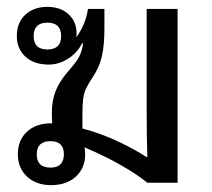

<svg xmlns="http://www.w3.org/2000/svg" viewBox="-20 -532 617 559"><path d="M129 7Q85 7 58.5 -18Q32 -43 32 -83Q32 -124 58.5 -148.5Q85 -173 129 -173Q131 -173 132 -173Q131 -185 131 -201V-205Q131 -239 142 -267Q153 -295 179 -325Q201 -350 209.5 -365Q218 -380 222 -405L219 -406Q205 -378 178 -361Q151 -344 122 -344Q79 -344 54 -367Q29 -390 29 -427Q29 -466 53.5 -489Q78 -512 118 -512Q156 -512 179.5 -490.5Q203 -469 203 -434Q203 -428 202 -423Q230 -462 236 -506H284V-449Q284 -400 276.5 -367.5Q269 -335 249 -306Q237 -288 230.5 -274Q224 -260 222 -243.5Q220 -227 220 -201V-158Q275 -143 323 -120.5Q371 -98 406 -75H409Q408 -101 407.5 -134.5Q407 -168 407 -222V-506H497V0H409Q378 -25 331.5 -51.5Q285 -78 226 -103Q228 -94 228 -83Q228 -43 201 -18Q174 7 129 7ZM118 -388Q158 -388 158 -427Q158 -466 118 -466Q78 -466 78 -427Q78 -388 118 -388ZM127 -44Q166 -44 166 -83Q166 -121 127 -121Q87 -121 87 -83Q87 -44 127 -44Z"/></svg>

Font: Noto Sans Thai Looped UI
Style: Regular
Weight: 400
Designer: Cadson Demak Team
Foundry: Cadson Demak Co., Ltd.
Version: Version 1.000